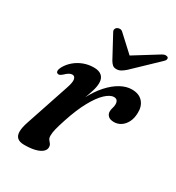

<svg xmlns="http://www.w3.org/2000/svg" viewBox="-170 -793 830 908"><g transform="rotate(30 245.0 -339.0)"><path d="M68 -359.5Q61.5 -362.5 61.5 -371.2Q61.5 -380 68 -392.5Q81 -416 101.8 -433.5Q122.5 -451 148.8 -460.8Q175 -470.5 204 -470.5Q232 -470.5 246.8 -457.2Q261.5 -444 261.5 -419Q261.5 -398.5 253 -371.8Q244.5 -345 233.2 -316Q222 -287 212.8 -260.2Q203.5 -233.5 202 -213L193.5 -214.5Q210.5 -275.5 235 -323Q259.5 -370.5 289 -403.2Q318.5 -436 349.8 -453.2Q381 -470.5 411 -470.5Q450.5 -470.5 471 -447.5Q491.5 -424.5 490 -387.5Q489.5 -358 478.5 -337Q467.5 -316 450.5 -305Q433.5 -294 413.5 -294Q391.5 -294 381.5 -304Q371.5 -314 371.5 -327Q371.5 -338.5 375 -349Q378.5 -359.5 378.5 -370.5Q378.5 -382.5 373 -389.8Q367.5 -397 355.5 -397Q335 -397 309.5 -373.2Q284 -349.5 257.8 -302Q231.5 -254.5 208 -182.5Q196.5 -147.5 191.2 -126.5Q186 -105.5 186 -89Q186 -75.5 191.2 -68.5Q196.5 -61.5 202 -55Q207.5 -48.5 207.5 -36Q207.5 -23 195.2 -12Q183 -1 159 5.2Q135 11.5 99.5 11.5Q74 11.5 61.8 0.2Q49.5 -11 49.8 -33.5Q50 -56 61.5 -89L139 -321Q152.5 -359.5 148.8 -375Q145 -390.5 132 -390.5Q124 -390.5 115.2 -385.8Q106.5 -381 93.5 -368.5Q85 -361 79.2 -359Q73.5 -357 68 -359.5ZM341 -585 234 -683.5Q227 -690 219 -690.2Q211 -690.5 203.5 -686Q198 -682.5 195.8 -675.5Q193.5 -668.5 198.5 -660L263 -540.5Q270 -529 277.5 -522.8Q285 -516.5 298 -516.5Q311 -516.5 322 -522.8Q333 -529 346 -540.5L471 -660Q481 -668.5 482.8 -675.5Q484.5 -682.5 481 -686Q476.5 -690.5 468 -690.2Q459.5 -690 449 -683.5L290.5 -585Z"/></g></svg>

Font: Fraunces Medium
Style: Italic
Weight: 500
Italic angle: -16°
Version: Version 1.000;[b76b70a41]